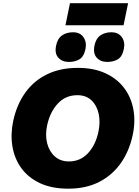

<svg xmlns="http://www.w3.org/2000/svg" viewBox="-20 -1146 852 1181"><path d="M400.5 14.5Q298.5 14.5 226.2 -19.2Q154 -53 111.5 -111.5Q69 -170 56.5 -244.8Q44 -319.5 61 -401Q82.5 -501.5 134.8 -575Q187 -648.5 268.5 -688.5Q350 -728.5 458.5 -728.5Q557 -728.5 628.8 -695.2Q700.5 -662 743.8 -604.5Q787 -547 800.5 -472.2Q814 -397.5 796 -314Q775 -216.5 723 -142.5Q671 -68.5 590 -27Q509 14.5 400.5 14.5ZM404 -153Q473.5 -153 520.8 -203.2Q568 -253.5 585.5 -335.5Q598 -394.5 587 -445.8Q576 -497 542.8 -528.8Q509.5 -560.5 456 -560.5Q383 -560.5 335.2 -508.5Q287.5 -456.5 270 -375.5Q257 -315.5 270 -264.8Q283 -214 317.5 -183.5Q352 -153 404 -153ZM639 -765Q598.5 -765 575 -791.2Q551.5 -817.5 561 -865Q569.5 -908.5 597.2 -928Q625 -947.5 665 -947.5Q708.5 -947.5 729.5 -917.5Q750.5 -887.5 742 -845.5Q732 -797 704.5 -781Q677 -765 639 -765ZM403 -765Q362.5 -765 338.8 -791.2Q315 -817.5 325 -865Q333.5 -908.5 361.2 -928Q389 -947.5 429.5 -947.5Q472.5 -947.5 493.2 -917.5Q514 -887.5 506 -845.5Q496 -797 468.5 -781Q441 -765 403 -765ZM382.5 -990.5 410.5 -1126.5H768L740 -990.5Z"/></svg>

Font: Commissioner ExtraBold
Style: Italic
Weight: 800
Italic angle: -12°
Designer: Kostas Bartsokas
Foundry: Kostas Bartsokas
Version: Version 1.000; ttfautohint (v1.8.3)